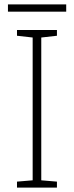

<svg xmlns="http://www.w3.org/2000/svg" viewBox="-20 -850 334 870"><path d="M280 -830H16V-797H280ZM238 0V-27L167 -33V-680L238 -688V-714H57V-688L128 -680V-33L57 -27V0Z"/></svg>

Font: Noto Sans Thai Looped ExtraLight
Style: Regular
Weight: 200
Designer: Sasikarn Vongin, Ben Mitchell
Foundry: The Fontpad Ltd
Version: Version 1.001